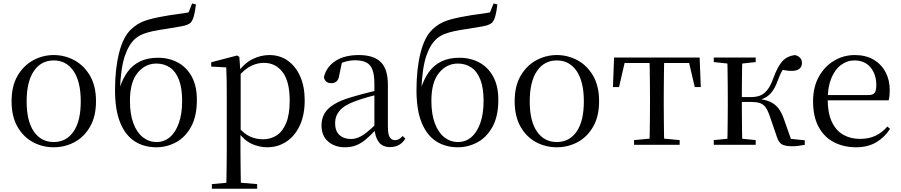

<svg xmlns="http://www.w3.org/2000/svg" viewBox="-20 -856 5325 1135"><path d="M297.5 14.6Q231.2 14.6 174.4 -15.9Q117.6 -46.5 83 -107.4Q48.4 -168.3 48.4 -257.8Q48.4 -347.6 84.1 -408.5Q119.7 -469.3 176.7 -500Q233.7 -530.6 297.5 -530.6Q362.2 -530.6 419.2 -500.1Q476.2 -469.5 511.9 -408.7Q547.5 -347.8 547.5 -257.8Q547.5 -168 512.4 -107.2Q477.3 -46.3 420.5 -15.8Q363.7 14.6 297.5 14.6ZM297.5 -16.4Q372 -16.4 414.7 -78.2Q457.4 -140.1 457.4 -256.6Q457.4 -373.4 414.7 -436.1Q372 -498.8 297.5 -498.8Q223.1 -498.8 180.3 -436.1Q137.5 -373.4 137.5 -256.6Q137.5 -140.1 180.3 -78.2Q223.1 -16.4 297.5 -16.4Z M904.7 14.6Q831 14.6 776.2 -20.7Q721.4 -56 690.7 -130.7Q660 -205.4 660 -323.6Q660 -448.4 684 -543.3Q707.9 -638.2 754.2 -681.9Q792.9 -718.7 838.7 -733.9Q884.6 -749.1 949.5 -760.1Q985.6 -766.9 1024.3 -771.9Q1063 -776.9 1094.6 -782.7L1115.9 -835.6L1138.2 -829.8Q1133.9 -791 1126.9 -764.1Q1120 -737.2 1107.7 -722.5Q1092.4 -707.9 1052.8 -700.5Q1013.2 -693.1 961.8 -685.1Q917 -679.1 883.6 -671.8Q850.1 -664.5 825.3 -654.7Q800.6 -644.9 780.7 -628.1Q741.8 -595.4 717.9 -524.7Q694.1 -454.1 688.9 -325.7L684.5 -327.7Q703.2 -387.9 733.1 -429.7Q763.1 -471.4 807.8 -493Q852.5 -514.6 913.8 -514.6Q979.2 -514.6 1031.1 -486.7Q1083 -458.7 1113.4 -403.4Q1143.8 -348.1 1143.8 -266.3Q1143.8 -168.8 1109.6 -106.7Q1075.5 -44.6 1020.7 -15Q965.9 14.6 904.7 14.6ZM905.3 -16.4Q950.9 -16.4 984.7 -45.6Q1018.5 -74.7 1037.6 -129.3Q1056.7 -183.9 1056.7 -259.1Q1056.7 -335.8 1037.8 -384.7Q1018.8 -433.6 984.6 -456.9Q950.3 -480.3 904.9 -480.3Q838.3 -480.3 793.2 -425.1Q748.1 -369.8 748.1 -260.3Q748.1 -181.7 768.5 -127.1Q788.9 -72.5 824.7 -44.5Q860.5 -16.4 905.3 -16.4Z M1232.5 259.8V232.4L1343.7 222.2H1381.5L1500.2 232.4V259.8ZM1317.5 259.8Q1318.5 225.6 1319 185.1Q1319.5 144.5 1320 103.1Q1320.5 61.7 1320.5 26.7V-286.8Q1320.5 -338.2 1320 -379.5Q1319.5 -420.7 1317.5 -457.5L1228.5 -462.4V-487.9L1381.9 -528L1394.9 -519.6L1400.9 -435.3L1402.7 -430.1V-78.7L1401.5 -68.7V26.5Q1401.5 60.7 1402 102.2Q1402.5 143.7 1403 184.7Q1403.5 225.6 1404.5 259.8ZM1558.6 14.6Q1514.1 14.6 1469.2 -5.1Q1424.3 -24.9 1386.2 -77.1H1373.4L1387.3 -105.1Q1424.5 -63.7 1459.4 -48.2Q1494.2 -32.7 1535.5 -32.7Q1579.2 -32.7 1614.6 -55.1Q1650.1 -77.6 1671.3 -128.1Q1692.5 -178.6 1692.5 -260.8Q1692.5 -374.9 1650.5 -429.7Q1608.4 -484.5 1539.9 -484.5Q1502.4 -484.5 1465 -466.8Q1427.5 -449.1 1383.2 -398.2L1372.6 -425H1383.5Q1422.9 -481.5 1472.2 -506.1Q1521.6 -530.6 1572.3 -530.6Q1633.5 -530.6 1680.2 -498Q1727 -465.4 1754.1 -405.4Q1781.2 -345.3 1781.2 -262.6Q1781.2 -177.1 1752.5 -114.8Q1723.7 -52.4 1673.4 -18.9Q1623.2 14.6 1558.6 14.6Z M2018.7 14.6Q1959.5 14.6 1920.1 -19.1Q1880.6 -52.8 1880.6 -115.1Q1880.6 -153.9 1897.8 -184.3Q1914.9 -214.6 1954.4 -239Q1993.9 -263.5 2059.9 -282.3Q2101.8 -294.9 2147.8 -306.7Q2193.8 -318.5 2233.8 -327.7V-303.3Q2193.8 -293.3 2152.7 -281.5Q2111.6 -269.7 2077.6 -257Q2014.3 -233.6 1987.6 -201.7Q1960.9 -169.7 1960.9 -128.2Q1960.9 -81.6 1986.5 -58Q2012.2 -34.4 2054.1 -34.4Q2076.6 -34.4 2098.6 -43.3Q2120.6 -52.2 2148.7 -74.2Q2176.7 -96.3 2214.8 -134.4L2223.5 -87.1H2199.9Q2168.7 -53.7 2141.5 -31.1Q2114.2 -8.4 2085.1 3.1Q2056 14.6 2018.7 14.6ZM2285.8 13.6Q2241.1 13.6 2218.8 -16.6Q2196.5 -46.7 2193.2 -99.7V-103.3V-359Q2193.2 -415 2181.1 -445.3Q2168.9 -475.6 2143.7 -487.6Q2118.6 -499.6 2079 -499.6Q2050.3 -499.6 2021.1 -491.4Q1991.9 -483.2 1958.7 -464.7L2002.2 -491.9L1985.8 -412.7Q1982.2 -386 1969.7 -375.2Q1957.1 -364.3 1938.4 -364.3Q1902.2 -364.3 1894.5 -399.7Q1909.4 -461 1963.1 -495.8Q2016.8 -530.6 2101.2 -530.6Q2188.5 -530.6 2230.8 -489.2Q2273 -447.8 2273 -354.6V-107.7Q2273 -60.8 2284.1 -44.2Q2295.1 -27.5 2315.4 -27.5Q2328 -27.5 2338 -33.2Q2348 -38.8 2360.4 -52.1L2376.1 -36.7Q2360.2 -10.7 2337.6 1.4Q2315 13.6 2285.8 13.6Z M2686.7 14.6Q2613 14.6 2558.2 -20.7Q2503.4 -56 2472.7 -130.7Q2442 -205.4 2442 -323.6Q2442 -448.4 2466 -543.3Q2489.9 -638.2 2536.2 -681.9Q2574.9 -718.7 2620.7 -733.9Q2666.6 -749.1 2731.5 -760.1Q2767.6 -766.9 2806.3 -771.9Q2845 -776.9 2876.6 -782.7L2897.9 -835.6L2920.2 -829.8Q2915.9 -791 2908.9 -764.1Q2902 -737.2 2889.7 -722.5Q2874.4 -707.9 2834.8 -700.5Q2795.2 -693.1 2743.8 -685.1Q2699 -679.1 2665.6 -671.8Q2632.1 -664.5 2607.3 -654.7Q2582.6 -644.9 2562.7 -628.1Q2523.8 -595.4 2499.9 -524.7Q2476.1 -454.1 2470.9 -325.7L2466.5 -327.7Q2485.2 -387.9 2515.1 -429.7Q2545.1 -471.4 2589.8 -493Q2634.5 -514.6 2695.8 -514.6Q2761.2 -514.6 2813.1 -486.7Q2865 -458.7 2895.4 -403.4Q2925.8 -348.1 2925.8 -266.3Q2925.8 -168.8 2891.6 -106.7Q2857.5 -44.6 2802.7 -15Q2747.9 14.6 2686.7 14.6ZM2687.3 -16.4Q2732.9 -16.4 2766.7 -45.6Q2800.5 -74.7 2819.6 -129.3Q2838.7 -183.9 2838.7 -259.1Q2838.7 -335.8 2819.8 -384.7Q2800.8 -433.6 2766.6 -456.9Q2732.3 -480.3 2686.9 -480.3Q2620.3 -480.3 2575.2 -425.1Q2530.1 -369.8 2530.1 -260.3Q2530.1 -181.7 2550.5 -127.1Q2570.9 -72.5 2606.7 -44.5Q2642.5 -16.4 2687.3 -16.4Z M3271.5 14.6Q3205.2 14.6 3148.4 -15.9Q3091.6 -46.5 3057 -107.4Q3022.4 -168.3 3022.4 -257.8Q3022.4 -347.6 3058.1 -408.5Q3093.7 -469.3 3150.7 -500Q3207.7 -530.6 3271.5 -530.6Q3336.2 -530.6 3393.2 -500.1Q3450.2 -469.5 3485.9 -408.7Q3521.5 -347.8 3521.5 -257.8Q3521.5 -168 3486.4 -107.2Q3451.3 -46.3 3394.5 -15.8Q3337.7 14.6 3271.5 14.6ZM3271.5 -16.4Q3346 -16.4 3388.7 -78.2Q3431.4 -140.1 3431.4 -256.6Q3431.4 -373.4 3388.7 -436.1Q3346 -498.8 3271.5 -498.8Q3197.1 -498.8 3154.3 -436.1Q3111.5 -373.4 3111.5 -256.6Q3111.5 -140.1 3154.3 -78.2Q3197.1 -16.4 3271.5 -16.4Z M3603.3 -341.2 3610.1 -516H4115.9L4122.7 -341.2H4087.1L4046.8 -513.4L4089.2 -483.7H3636.7L3679.2 -513.4L3639.3 -341.2ZM3728.2 0V-27.8L3842.9 -38.6H3883.3L3997.8 -27.8V0ZM3819.2 0Q3820.2 -24.4 3820.8 -65.3Q3821.4 -106.3 3821.9 -150.3Q3822.4 -194.3 3822.4 -228.5V-288.3Q3822.4 -321.7 3821.9 -365.7Q3821.4 -409.7 3820.8 -450.7Q3820.2 -491.8 3819.2 -516H3906.8Q3905.8 -491.8 3905.3 -450.7Q3904.8 -409.7 3904.3 -365.7Q3903.8 -321.7 3903.8 -288.3V-228.5Q3903.8 -194.3 3904.3 -150.3Q3904.8 -106.3 3905.3 -65.3Q3905.8 -24.4 3906.8 0Z M4199.5 0V-27.8L4308.7 -38.6H4340.7L4447.3 -27.8V0ZM4199.5 -489.1V-516H4447.3V-489.1L4340.7 -477.4H4308.7ZM4279.1 0Q4280.3 -24.4 4280.8 -65.3Q4281.3 -106.3 4281.8 -150.3Q4282.3 -194.3 4282.3 -228.5V-288.3Q4282.3 -321.7 4281.8 -365.7Q4281.3 -409.7 4280.8 -450.7Q4280.3 -491.8 4279.1 -516H4368.3Q4367.3 -491.8 4366.8 -450.2Q4366.3 -408.7 4365.8 -362.6Q4365.3 -316.5 4365.3 -277.8V-258.4Q4365.3 -209.4 4365.8 -158.9Q4366.3 -108.5 4366.8 -66.4Q4367.3 -24.4 4368.3 0ZM4572.5 -46.9 4529.3 -172.6Q4517.4 -206.4 4504.1 -223.7Q4490.8 -241 4470.7 -247.2Q4450.6 -253.4 4418.7 -253.4H4323V-282H4418.1Q4448.3 -282 4471.6 -290.3Q4494.9 -298.6 4514.9 -322.8Q4534.8 -347.1 4551.6 -394.1Q4577.8 -464.8 4605.4 -494.7Q4633.1 -524.6 4679.6 -530.6Q4720.8 -519.7 4720.8 -483.8Q4720.8 -461.7 4705.2 -449.3Q4689.7 -436.9 4661.8 -436.9Q4639.2 -436.9 4623.1 -440.1Q4606.9 -443.3 4590.5 -448.4L4637.1 -479.2Q4617.5 -458.7 4604.8 -439.2Q4592.1 -419.6 4578.8 -382.7Q4564 -341.5 4546.1 -316.7Q4528.1 -291.9 4505.2 -279.7Q4482.3 -267.4 4453.1 -261.6L4453.7 -272.4Q4499.3 -268.2 4529.1 -255.8Q4558.9 -243.4 4579.3 -218.6Q4599.6 -193.9 4614.2 -151.8L4663.1 -13.4L4606 -40.3L4737.4 -26.6V0Q4720.6 3.4 4701.2 6Q4681.8 8.6 4665.7 8.6Q4619.9 8.6 4601.3 -3.2Q4582.7 -14.9 4572.5 -46.9Z M5041.3 14.6Q4967.5 14.6 4909.6 -15.4Q4851.7 -45.5 4819.1 -106.2Q4786.4 -167 4786.4 -256.8Q4786.4 -341.1 4820.5 -402.5Q4854.6 -463.8 4910.8 -497.2Q4967 -530.6 5032.9 -530.6Q5098.2 -530.6 5144.4 -503.3Q5190.6 -475.9 5215.1 -429.2Q5239.7 -382.4 5239.7 -323.2Q5239.7 -286.8 5233.4 -262.9H4824.6V-294.2H5115.3Q5141.6 -294.2 5151 -308.2Q5160.3 -322.1 5160.3 -352.3Q5160.3 -416.2 5126.2 -457.5Q5092.2 -498.8 5030.6 -498.8Q4986.8 -498.8 4951 -471.6Q4915.1 -444.5 4894 -392.8Q4872.9 -341.2 4872.9 -268.7Q4872.9 -188 4897.4 -135.9Q4921.9 -83.8 4964.9 -59.4Q5008 -35 5063.5 -35Q5116.5 -35 5155.8 -53.7Q5195.2 -72.3 5225.7 -108.1L5241.6 -94.3Q5209 -43.5 5159 -14.4Q5109 14.6 5041.3 14.6Z"/></svg>

Font: Early Summer Mincho VF
Style: Regular
Weight: 250
Designer: GuiWonder
Version: Version 1.002